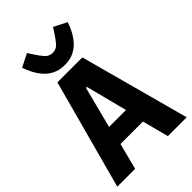

<svg xmlns="http://www.w3.org/2000/svg" viewBox="-277 -1053 1154 1154"><g transform="rotate(-45 300.0 -476.0)"><path d="M435 0 391 -168H200L157 0H5L194 -698H406L595 0ZM300 -553H292L224 -289H368ZM300 -740Q255 -740 222.5 -756Q190 -772 167.5 -798Q145 -824 130 -853.5Q115 -883 106 -910L189 -952L210 -920Q233 -884 252 -863.5Q271 -843 300 -843Q329 -843 348 -863.5Q367 -884 390 -920L411 -952L494 -910Q485 -883 470 -853.5Q455 -824 432.5 -798Q410 -772 377.5 -756Q345 -740 300 -740Z"/></g></svg>

Font: Lilex
Style: Regular
Weight: 400
Monospace: yes
Designer: Mike Abbink, Paul van der Laan, Pieter van Rosmalen, Mikhael Khrustik
Foundry: Mikhael Khrustik
Version: Version 2.510